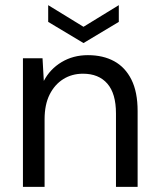

<svg xmlns="http://www.w3.org/2000/svg" viewBox="-20 -725 613 745"><path d="M69 0V-499H145L150 -411Q174 -457 219 -484Q264 -511 321 -511Q380 -511 423 -487.5Q466 -464 490 -416Q514 -368 514 -294V0H430V-285Q430 -362 396.5 -400.5Q363 -439 302 -439Q259 -439 225.5 -418Q192 -397 172.5 -358Q153 -319 153 -262V0ZM304 -558 167 -640V-705L304 -621L441 -705V-640Z"/></svg>

Font: DM Sans 20pt
Style: Regular
Weight: 400
Version: Version 4.004;gftools[0.9.30]